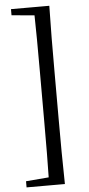

<svg xmlns="http://www.w3.org/2000/svg" viewBox="-63 -819 477 1028"><g transform="rotate(-5 176.0 -305.0)"><path d="M243 -784Q241 -699 240.5 -611.5Q240 -524 240 -436V-173Q240 -87 240.5 0.5Q241 88 243 174H159Q161 89 161.5 2Q162 -85 162 -173V-436Q162 -523 161.5 -610Q161 -697 159 -784ZM202 -784V-738H182L37 -751V-784ZM202 129V174H37V141L182 129Z"/></g></svg>

Font: Noto Serif TC ExtraLight Medium
Style: Regular
Weight: 500
Version: Version 2.002-H1;hotconv 1.1.0;makeotfexe 2.6.0